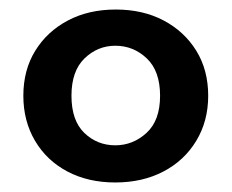

<svg xmlns="http://www.w3.org/2000/svg" viewBox="-20 -732 486 403"><path d="M222 -349Q165 -349 121.5 -372Q78 -395 53.5 -436.5Q29 -478 29 -531Q29 -585 54 -625.5Q79 -666 122.5 -689Q166 -712 223 -712Q280 -712 323.5 -689Q367 -666 392 -625.5Q417 -585 417 -531Q417 -478 392 -436.5Q367 -395 323 -372Q279 -349 222 -349ZM222 -427Q259 -427 287.5 -453Q316 -479 316 -531Q316 -583 288 -609.5Q260 -636 222 -636Q185 -636 157.5 -609.5Q130 -583 130 -531Q130 -479 157 -453Q184 -427 222 -427Z"/></svg>

Font: DeepMind Sans
Style: Bold
Weight: 700
Designer: Jonny Pinhorn / Modifications: Colophon Foundry
Foundry: Colophon Foundry
Version: Version 1.002; ttfautohint (v1.8.2)